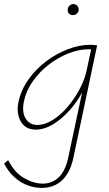

<svg xmlns="http://www.w3.org/2000/svg" viewBox="-57 -630 533 939"><path d="M148 289Q113 289 78.5 276.5Q44 264 14 237Q-16 210 -37 170L-17 153Q13 213 60 240.5Q107 268 152 268Q198 268 230.5 237Q263 206 277 139L356 -231L382 -277Q372 -229 345.5 -179.5Q319 -130 281.5 -88.5Q244 -47 201.5 -21.5Q159 4 117 4Q68 4 45 -35.5Q22 -75 33 -129Q45 -189 81.5 -240.5Q118 -292 168.5 -330Q219 -368 275.5 -389.5Q332 -411 385 -411Q395 -411 403.5 -410Q412 -409 418 -408L302 141Q294 180 279 208Q264 236 244 254Q224 272 199.5 280.5Q175 289 148 289ZM125 -19Q162 -19 200.5 -43Q239 -67 272.5 -106Q306 -145 330.5 -190.5Q355 -236 365 -278L391 -399L401 -386Q395 -388 390 -388.5Q385 -389 376 -389Q330 -389 279.5 -369.5Q229 -350 183 -315Q137 -280 103.5 -232.5Q70 -185 59 -129Q50 -80 69 -49.5Q88 -19 125 -19ZM300 -556Q292 -556 285.5 -559.5Q279 -563 276 -569.5Q273 -576 274 -584Q275 -595 283 -602.5Q291 -610 302 -610Q310 -610 316 -606Q322 -602 325 -596Q328 -590 328 -581Q327 -571 319 -563.5Q311 -556 300 -556Z"/></svg>

Font: Ysabeau Infant Thin
Style: Italic
Weight: 250
Italic angle: -12°
Designer: Christian Thalmann (Catharsis Fonts)
Version: Version 2.001;gftools[0.9.30]; featfreeze: ss01,ss02,lnum